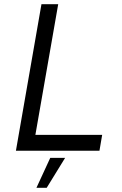

<svg xmlns="http://www.w3.org/2000/svg" viewBox="-20 -720 581 917"><path d="M56 0H455L468 -76H149L258 -700H178ZM154 177H203L291 34H220Z"/></svg>

Font: Fixel Display
Style: Italic
Weight: 400
Italic angle: -10°
Designer: AlfaBravo + MacPaw
Foundry: Kyrylo Tkachov, Marchela Mozhyna, Serhii Makarenko, Maria Weinstein, Zakhar Kryvoshyya
Version: Version 1.210;Glyphs 3.2 (3217)